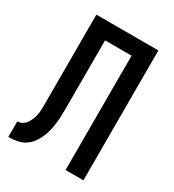

<svg xmlns="http://www.w3.org/2000/svg" viewBox="-178 -838 855 941"><g transform="rotate(30 250.0 -367.5)"><path d="M15 0V-88Q26 -88 36.5 -92.5Q47 -97 55 -105Q63 -113 68.5 -123Q74 -133 78 -143.5Q82 -154 84.5 -165Q87 -176 88 -187Q89 -198 89 -209.5Q89 -221 89 -232Q89 -253 89 -273.5Q89 -294 89 -315V-735H440V0H339V-647H189V-314Q189 -314 189 -313.5Q189 -313 189 -313V-310Q189 -309 189 -308Q189 -307 189 -306Q189 -280 189 -255Q189 -230 187.5 -204.5Q186 -179 181.5 -154Q177 -129 168.5 -105.5Q160 -82 146 -60.5Q132 -39 111.5 -24.5Q91 -10 65.5 -5Q40 0 15 0Z"/></g></svg>

Font: Iosevka SS04 Semibold
Style: Regular
Weight: 600
Monospace: yes
Designer: Belleve Invis
Foundry: Belleve Invis
Version: Version 19.0.0; ttfautohint (v1.8.4)